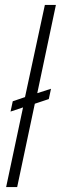

<svg xmlns="http://www.w3.org/2000/svg" viewBox="-20 -763 248 783"><path d="M5 0 74 -325 23 -308 32 -350 82 -367 163 -743H208L132 -383L188 -401L179 -359L122 -340L50 0Z"/></svg>

Font: Saira Condensed ExtraLight
Style: Italic
Weight: 250
Width: 3
Italic angle: -12°
Designer: Hector Gatti with collaboration of the Omnibus-Type team
Foundry: Omnibus-Type
Version: Version 1.101